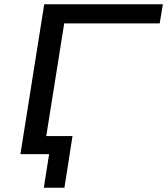

<svg xmlns="http://www.w3.org/2000/svg" viewBox="-20 -725 786 903"><path d="M186 158 211 0H81L94 -85H321L283 158ZM76 0 188 -705H746L731 -615H282L184 0Z"/></svg>

Font: Nunito Sans 10pt Expanded Medium
Style: Italic
Weight: 500
Width: 7
Italic angle: -9°
Designer: Vernon Adams
Foundry: Vernon Adams
Version: Version 3.101;gftools[0.9.27]